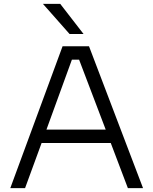

<svg xmlns="http://www.w3.org/2000/svg" viewBox="-20 -968 789 988"><path d="M302 -730H438L716 0H638L550 -232H194L109 0H33ZM524 -301 387 -661H350L219 -301ZM201 -948H290L410 -793H338Z"/></svg>

Font: Sora-SIA Light
Style: Regular
Weight: 300
Designer: Jonathan Barnbrook, Julián Moncada
Foundry: Barnbrook Fonts
Version: Version 2.000